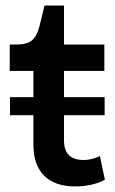

<svg xmlns="http://www.w3.org/2000/svg" viewBox="-20 -660 413 690"><path d="M15 -405H100V-311H16V-246H100V-140C100 -41 155 10 250 10C293 10 329 1 357 -14L339 -99C320 -90 300 -85 281 -85C235 -85 210 -107 210 -155V-246H356V-311H210V-405H355V-500H210V-640H140L121 -563C109 -518 89 -500 40 -500H15Z"/></svg>

Font: Gully Medium
Style: Regular
Weight: 500
Designer: jaikishan Patel
Foundry: MagicType
Version: Version 1.000;Glyphs 3.2 (3242)